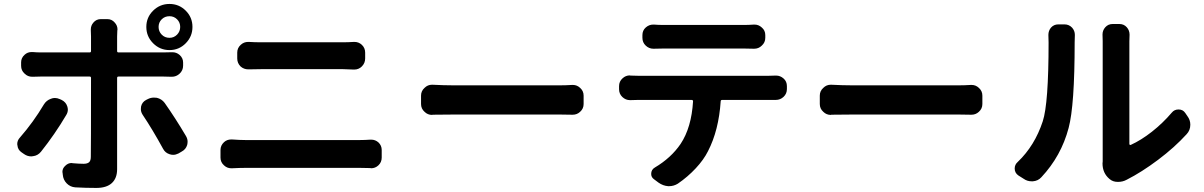

<svg xmlns="http://www.w3.org/2000/svg" viewBox="-20 -885 6040 963"><path d="M830.1 -803.7Q806.6 -803.7 791 -788.1Q775.4 -772.5 775.4 -750Q775.4 -727.5 791 -711.4Q806.6 -695.3 830.1 -695.3Q852.5 -695.3 868.2 -711.4Q883.8 -727.5 883.8 -750Q883.8 -772.5 868.2 -788.1Q852.5 -803.7 830.1 -803.7ZM911.6 -668Q877.9 -633.8 830.1 -633.8Q782.2 -633.8 748 -668Q713.9 -702.1 713.9 -750Q713.9 -797.9 748 -831.5Q782.2 -865.2 830.1 -865.2Q877.9 -865.2 911.6 -831.5Q945.3 -797.9 945.3 -750Q945.3 -702.1 911.6 -668ZM200.2 -361.3Q212.9 -381.8 235.4 -389.6Q245.1 -393.6 254.9 -393.6Q267.6 -393.6 280.3 -387.7L289.1 -383.8Q310.5 -373 317.4 -351.6Q320.3 -342.8 320.3 -335Q320.3 -321.3 312.5 -308.6Q254.9 -210.9 185.5 -124Q169.9 -104.5 145.5 -101.6Q140.6 -100.6 136.7 -100.6Q117.2 -100.6 100.6 -112.3L87.9 -121.1Q69.3 -133.8 67.4 -156.2Q66.4 -159.2 66.4 -162.1Q66.4 -180.7 80.1 -195.3Q147.5 -272.5 200.2 -361.3ZM800.8 -501H574.2Q567.4 -501 567.4 -494.1V-36.1Q567.4 8.8 541 33.2Q514.6 57.6 462.9 57.6Q410.2 57.6 357.4 54.7Q332 52.7 314.5 34.7Q296.9 16.6 294.9 -8.8L293.9 -17.6Q293 -20.5 293 -22.5Q293 -41 307.6 -53.7Q321.3 -67.4 338.9 -67.4Q341.8 -67.4 344.7 -66.4Q377.9 -63.5 399.4 -63.5Q418 -63.5 426.8 -71.3Q435.5 -79.1 435.5 -98.6Q436.5 -135.7 436.5 -494.1Q436.5 -501 429.7 -501H182.6Q163.1 -501 143.6 -500Q142.6 -500 141.6 -500Q119.1 -500 103.5 -515.6Q85.9 -531.2 85.9 -554.7V-572.3Q85.9 -594.7 103.5 -610.4Q118.2 -624 138.7 -624Q140.6 -624 143.6 -624Q165 -622.1 182.6 -622.1H429.7Q436.5 -622.1 436.5 -628.9V-702.1Q436.5 -713.9 435.5 -732.4Q435.5 -734.4 435.5 -737.3Q435.5 -756.8 448.2 -771.5Q462.9 -789.1 485.4 -789.1H518.6Q541 -789.1 555.7 -771.5Q569.3 -756.8 569.3 -737.3Q569.3 -734.4 568.4 -731.4Q567.4 -712.9 567.4 -702.1V-628.9Q567.4 -622.1 574.2 -622.1H799.8Q817.4 -622.1 840.8 -623Q842.8 -623 844.7 -623Q865.2 -623 880.9 -609.4Q898.4 -593.8 898.4 -571.3V-555.7Q898.4 -532.2 880.9 -515.6Q864.3 -500 841.8 -500Q840.8 -500 840.8 -500Q819.3 -501 800.8 -501ZM695.3 -309.6Q686.5 -323.2 686.5 -337.9Q686.5 -343.8 687.5 -350.6Q692.4 -373 712.9 -383.8L720.7 -387.7Q735.4 -395.5 752 -395.5Q758.8 -395.5 766.6 -394.5Q791 -388.7 805.7 -369.1Q859.4 -293 913.1 -202.1Q920.9 -188.5 920.9 -174.8Q920.9 -167 918.9 -158.2Q912.1 -135.7 891.6 -125L875 -115.2Q861.3 -108.4 848.6 -108.4Q839.8 -108.4 831.1 -111.3Q808.6 -118.2 797.9 -138.7Q745.1 -235.4 695.3 -309.6Z M1143.6 -41Q1141.6 -41 1139.6 -41Q1119.1 -41 1103.5 -55.7Q1085.9 -71.3 1085.9 -94.7V-132.8Q1085.9 -155.3 1103.5 -171.9Q1118.2 -185.5 1139.6 -185.5Q1141.6 -185.5 1143.6 -185.5Q1184.6 -182.6 1210.9 -182.6H1785.2Q1808.6 -182.6 1837.9 -184.6Q1839.8 -184.6 1841.8 -184.6Q1862.3 -184.6 1877.9 -170.9Q1894.5 -155.3 1894.5 -132.8V-94.7Q1894.5 -71.3 1877.9 -55.7Q1862.3 -41 1840.8 -41Q1838.9 -41 1837.9 -42Q1808.6 -43 1785.2 -43H1210.9Q1182.6 -43 1143.6 -41ZM1227.5 -537.1Q1226.6 -537.1 1225.6 -537.1Q1203.1 -537.1 1186.5 -551.8Q1169.9 -568.4 1169.9 -591.8V-621.1Q1169.9 -644.5 1187.5 -660.2Q1203.1 -674.8 1224.6 -674.8Q1225.6 -674.8 1227.5 -674.8Q1258.8 -672.9 1287.1 -672.9H1701.2Q1725.6 -672.9 1754.9 -674.8Q1755.9 -674.8 1757.8 -674.8Q1779.3 -674.8 1794.9 -660.2Q1811.5 -644.5 1811.5 -621.1V-591.8Q1811.5 -568.4 1794.9 -551.8Q1779.3 -536.1 1756.8 -536.1Q1755.9 -536.1 1754.9 -536.1Q1720.7 -538.1 1701.2 -538.1H1288.1Q1261.7 -538.1 1227.5 -537.1Z M2149.4 -309.6Q2148.4 -308.6 2147.5 -308.6Q2125 -308.6 2109.4 -324.2Q2091.8 -339.8 2091.8 -363.3V-405.3Q2091.8 -428.7 2109.4 -444.3Q2125 -460 2146.5 -460Q2148.4 -460 2149.4 -460Q2207 -457 2252.9 -457H2790Q2817.4 -457 2849.6 -459Q2851.6 -459 2853.5 -459Q2874 -459 2889.6 -444.3Q2907.2 -428.7 2907.2 -405.3V-363.3Q2907.2 -339.8 2889.6 -324.2Q2874 -309.6 2852.5 -309.6Q2851.6 -309.6 2849.6 -309.6Q2813.5 -310.5 2790 -310.5H2252.9Q2201.2 -310.5 2149.4 -309.6Z M3710 -641.6H3308.6Q3287.1 -641.6 3259.8 -640.6Q3258.8 -640.6 3256.8 -640.6Q3235.4 -640.6 3218.8 -656.2Q3202.1 -671.9 3202.1 -695.3V-709Q3202.1 -732.4 3218.8 -747.1Q3235.4 -761.7 3255.9 -761.7Q3257.8 -761.7 3259.8 -761.7Q3284.2 -759.8 3307.6 -759.8H3710Q3735.4 -759.8 3760.7 -761.7Q3762.7 -761.7 3764.6 -761.7Q3785.2 -761.7 3800.8 -747.1Q3818.4 -732.4 3818.4 -709V-695.3Q3818.4 -671.9 3800.8 -656.2Q3785.2 -640.6 3762.7 -640.6Q3761.7 -640.6 3760.7 -640.6Q3732.4 -641.6 3710 -641.6ZM3180.7 -504.9H3835.9Q3849.6 -504.9 3869.1 -505.9Q3871.1 -505.9 3873 -505.9Q3893.6 -505.9 3910.2 -491.2Q3926.8 -476.6 3926.8 -453.1V-438.5Q3926.8 -415 3910.2 -399.4Q3893.6 -383.8 3871.1 -383.8Q3870.1 -383.8 3869.1 -383.8Q3851.6 -383.8 3835.9 -383.8H3602.5Q3594.7 -383.8 3594.7 -377Q3585 -231.4 3531.2 -127Q3509.8 -84 3469.7 -41Q3429.7 2 3379.9 36.1Q3359.4 48.8 3335.9 48.8Q3334 48.8 3331.1 48.8Q3305.7 46.9 3283.2 31.2L3259.8 13.7Q3246.1 3.9 3246.1 -12.7Q3246.1 -34.2 3264.6 -44.9Q3345.7 -92.8 3393.6 -163.1Q3448.2 -245.1 3456.1 -377Q3456.1 -383.8 3448.2 -383.8H3180.7Q3165 -383.8 3142.6 -382.8Q3141.6 -382.8 3139.6 -382.8Q3118.2 -382.8 3101.6 -398.4Q3085 -414.1 3085 -437.5V-453.1Q3085 -476.6 3102.5 -492.2Q3118.2 -506.8 3138.7 -506.8Q3140.6 -506.8 3142.6 -505.9Q3164.1 -504.9 3180.7 -504.9Z M4149.4 -309.6Q4148.4 -308.6 4147.5 -308.6Q4125 -308.6 4109.4 -324.2Q4091.8 -339.8 4091.8 -363.3V-405.3Q4091.8 -428.7 4109.4 -444.3Q4125 -460 4146.5 -460Q4148.4 -460 4149.4 -460Q4207 -457 4252.9 -457H4790Q4817.4 -457 4849.6 -459Q4851.6 -459 4853.5 -459Q4874 -459 4889.6 -444.3Q4907.2 -428.7 4907.2 -405.3V-363.3Q4907.2 -339.8 4889.6 -324.2Q4874 -309.6 4852.5 -309.6Q4851.6 -309.6 4849.6 -309.6Q4813.5 -310.5 4790 -310.5H4252.9Q4201.2 -310.5 4149.4 -309.6Z M5203.1 3.9Q5186.5 22.5 5160.2 24.4Q5157.2 24.4 5154.3 24.4Q5131.8 24.4 5114.3 11.7L5087.9 -4.9Q5069.3 -17.6 5069.3 -40Q5069.3 -59.6 5085 -73.2Q5169.9 -154.3 5210 -276.4Q5239.3 -365.2 5239.3 -671.9L5238.3 -710Q5238.3 -730.5 5251 -746.1Q5265.6 -762.7 5288.1 -762.7H5319.3Q5341.8 -762.7 5357.4 -746.1Q5371.1 -730.5 5371.1 -710L5370.1 -672.9Q5370.1 -355.5 5339.8 -243.2Q5302.7 -102.5 5203.1 3.9ZM5630.9 16.6Q5611.3 27.3 5587.9 27.3Q5586.9 27.3 5585.9 27.3Q5561.5 27.3 5544.9 12.7Q5509.8 -16.6 5509.8 -65.4Q5509.8 -70.3 5510.7 -75.2Q5510.7 -85.9 5510.7 -95.7V-678.7L5509.8 -711.9Q5509.8 -732.4 5523.4 -748Q5538.1 -764.6 5560.5 -764.6H5594.7Q5617.2 -764.6 5631.8 -748Q5645.5 -732.4 5645.5 -710.9L5644.5 -677.7V-162.1Q5644.5 -160.2 5647 -158.7Q5649.4 -157.2 5651.4 -158.2Q5703.1 -181.6 5757.3 -224.1Q5811.5 -266.6 5857.4 -320.3Q5870.1 -335.9 5890.6 -335.9Q5891.6 -335.9 5891.6 -335.9Q5913.1 -335.9 5924.8 -318.4L5935.5 -302.7Q5950.2 -283.2 5950.2 -259.8Q5950.2 -231.4 5931.6 -211.9Q5871.1 -145.5 5788.6 -83.5Q5706.1 -21.5 5630.9 16.6Z"/></svg>

Font: Gen Jyuu Gothic Monospace Bold
Style: Bold
Weight: 700
Designer: [Source Han Sans]
Ryoko NISHIZUKA  (kana & ideographs); Paul D. Hunt (Latin, Greek & Cyrillic); Wenlong ZHANG  (bopomofo
Version: Version 1.002.20150607